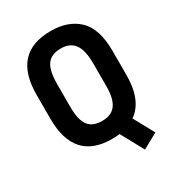

<svg xmlns="http://www.w3.org/2000/svg" viewBox="-201 -820 1001 1094"><g transform="rotate(-30 300.0 -273.0)"><path d="M456 -35 529 99 429 154 348 5Q324 8 297 8Q50 8 50 -267V-425Q50 -700 301 -700Q416 -700 483 -635.5Q550 -571 550 -425V-267Q550 -101 456 -35ZM301 -109Q361 -109 390 -147.5Q419 -186 419 -269V-418Q419 -506 390 -545.5Q361 -585 301 -585Q238 -585 210 -546.5Q182 -508 182 -418V-269Q182 -184 210 -146.5Q238 -109 301 -109Z"/></g></svg>

Font: D-DIN
Style: DIN-Bold
Weight: 700
Designer: Charles Nix
Foundry: Datto Inc.
Version: Version 1.00